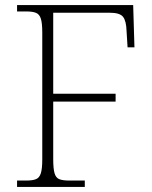

<svg xmlns="http://www.w3.org/2000/svg" viewBox="-20 -734 598 754"><path d="M47 0V-25H84Q108 -25 121.5 -30.5Q135 -36 140.5 -54Q146 -72 146 -108V-606Q146 -643 140.5 -660.5Q135 -678 121.5 -683.5Q108 -689 84 -689H47V-714H503L508 -548H481L477 -612Q476 -651 463.5 -667.5Q451 -684 411 -684H189V-366H434V-335H189V-109Q189 -73 194 -54.5Q199 -36 212.5 -30.5Q226 -25 251 -25H313V0Z"/></svg>

Font: Noto Serif Khmer ExtraLight
Style: Regular
Weight: 250
Version: Version 2.003